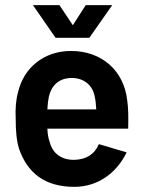

<svg xmlns="http://www.w3.org/2000/svg" viewBox="-20 -718 555 746"><path d="M269 8C357 8 432 -43 472 -126L364 -158C348 -119 315 -98 269 -97C216 -96 183 -125 173 -167C168 -179 165 -197 164 -218H478C479 -261 479 -299 474 -330C461 -442 377 -520 256 -520C152 -520 72 -456 50 -359C42 -331 39 -295 41 -256C41 -210 44 -173 54 -140C86 -48 152 8 269 8ZM108 -698 196 -571H327L416 -698H313L263 -620L211 -698ZM164 -293C165 -313 167 -329 170 -343C180 -386 209 -415 259 -415C307 -415 340 -386 348 -343C351 -330 353 -312 354 -293Z"/></svg>

Font: Vanilla Cream
Style: Bold
Weight: 700
Designer: Jeremy Tribby, Jinavaṁso
Foundry: Tribby Type
Version: Version 1.422;Glyphs 3.1.2 (3151)